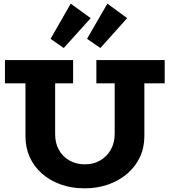

<svg xmlns="http://www.w3.org/2000/svg" viewBox="-20 -1014 926 1048"><path d="M443 14Q371 14 312 -7Q253 -28 209.5 -66Q166 -104 142.5 -156Q119 -208 119 -271V-618H281V-281Q281 -232 302 -195Q323 -158 360 -137.5Q397 -117 443 -117Q490 -117 526.5 -138Q563 -159 584.5 -196.5Q606 -234 606 -283V-618H768V-271Q768 -208 743.5 -156Q719 -104 674.5 -66Q630 -28 571 -7Q512 14 443 14ZM7 -559V-686H379V-559ZM506 -559V-686H879V-559ZM528 -752 455 -802 566 -994 674 -915ZM328 -752 256 -802 366 -994 475 -915Z"/></svg>

Font: BioRhyme ExtraBold
Style: Regular
Weight: 800
Designer: Aoife Mooney
Foundry: Aoife Mooney Type
Version: Version 1.600;gftools[0.9.33]